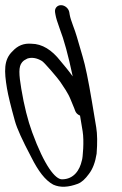

<svg xmlns="http://www.w3.org/2000/svg" viewBox="-44 -684 473 742"><path d="M168.8 -636.5 170.3 -627.5C172.4 -615.1 177.7 -598 186.5 -573.9C203.2 -531 219.9 -470 237 -388.8C222.3 -409.5 204.8 -430.4 189 -449.2C156.5 -490.8 119.1 -514.6 77.6 -515C47.9 -517.4 24.7 -508 4.6 -486.1C-30.1 -453.4 -28.1 -408.9 -17 -342.1C-12.5 -315.5 -2.4 -273.9 13.6 -216.4C21.7 -187 42.7 -141.3 77.1 -76.1C103.7 -23.3 130 12.4 161.9 29.6C189.5 42.1 221.1 39.5 256.4 26.4C271.8 20.6 285.6 7.5 299.6 -11.8C314.5 -31 324.2 -57.1 329.3 -89.5L329.4 -90L329.4 -90.4C332.6 -131.9 332.2 -165.5 327.9 -191.6L311.5 -290.2C297.6 -373.2 285.7 -431.5 275.1 -466.1C264.5 -501.4 257.2 -526.7 253 -541.8C245.4 -569.6 229.1 -604.5 225.3 -627.5L223.8 -636.5C221.3 -651.5 206.8 -664 191.7 -664C176.7 -664 166.3 -651.5 168.8 -636.5ZM275.4 -176.5C281.6 -139.4 275.9 -73.3 272.6 -64.5L272.3 -63.8L272.1 -63C264.4 -27.7 241.9 9 195.4 9C169.8 9 128 -42.5 80.4 -172.5C63.3 -219.2 49.2 -275.3 38.3 -340.7C29 -396.1 27 -427 41.6 -443.6C48.9 -451.8 51.2 -451.6 61.7 -457.7C78.7 -463.2 98 -460.5 118.5 -448C127.5 -442.5 180.1 -381.1 188.8 -367.9C201 -349.6 218.9 -324.6 228.3 -300.9C234.8 -284.4 239.5 -272.9 242.9 -265.5L246.6 -255.6L246.7 -255.2C250.1 -247.6 254.4 -242 265.3 -237.2Z"/></svg>

Font: MewTooHand
Style: BdCondLta
Weight: 400
Designer: Mew Too, Robert Jablonski
Version: Version 0.77